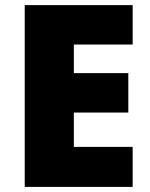

<svg xmlns="http://www.w3.org/2000/svg" viewBox="-20 -734 589 754"><path d="M501 0H77.1V-713.9H501V-559.1H270V-446.8H483.9V-292H270V-157.2H501Z"/></svg>

Font: OpenSans-ExtraBold
Style: Regular
Weight: 800
Foundry: Ascender Corporation
Version: Version 1.10